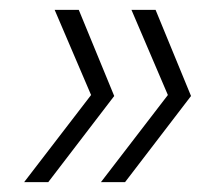

<svg xmlns="http://www.w3.org/2000/svg" viewBox="-20 -490 446 390"><path d="M140 -470 212 -295 78 -120H29L165 -297L91 -470ZM296 -470 368 -295 234 -120H185L321 -297L247 -470Z"/></svg>

Font: DM Sans 24pt ExtraLight
Style: Italic
Weight: 250
Italic angle: -10°
Designer: Colophon Foundry, Jonny Pinhorn
Foundry: Colophon Foundry
Version: Version 4.004;gftools[0.9.30]